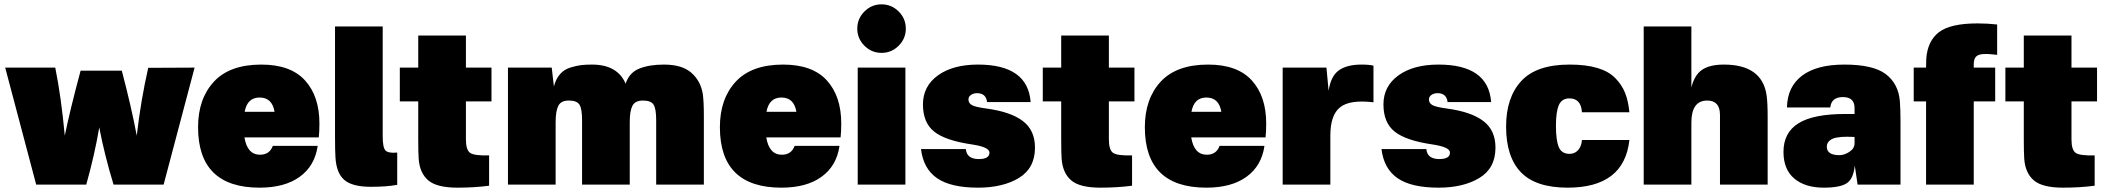

<svg xmlns="http://www.w3.org/2000/svg" viewBox="-20 -852 9719 886"><path d="M878 -540 735 0H504Q462 -138 438 -264Q417 -139 378 0H147L4 -540H235Q262 -407 279 -226Q302 -340 352 -526H542Q587 -355 611 -226Q630 -390 664 -539Z M1186 -554Q1321 -554 1387.5 -481Q1454 -408 1454 -282Q1454 -246 1451 -218H1108Q1121 -138 1180 -138Q1224 -138 1239 -179H1446Q1433 -87 1363.5 -36.5Q1294 14 1178 14Q894 14 894 -265Q894 -396 967 -475Q1040 -554 1186 -554ZM1109 -336H1247Q1236 -402 1178 -402Q1121 -402 1109 -336Z M1746 -223Q1746 -172 1758.5 -158Q1771 -144 1813 -148V1Q1764 10 1692 10Q1605 10 1568.5 -22Q1532 -54 1528 -126Q1526 -154 1526 -221V-730H1746Z M2130 -209Q2130 -160 2149.5 -146.5Q2169 -133 2237 -135V5Q2169 14 2091 14Q1996 14 1956.5 -19.5Q1917 -53 1912 -119Q1910 -150 1910 -205V-384H1825V-540H1910V-688H2130V-540H2248V-384H2130Z M2712 -554Q2829 -554 2867 -466Q2884 -517 2930 -535.5Q2976 -554 3044 -554Q3127 -554 3170 -516.5Q3213 -479 3223 -419Q3228 -385 3228 -318V0H3008V-298Q3008 -350 2996 -369Q2984 -388 2947 -388Q2911 -388 2898.5 -364Q2886 -340 2886 -288V0H2666V-298Q2666 -350 2654 -369Q2642 -388 2605 -388Q2569 -388 2556.5 -364Q2544 -340 2544 -288V0H2324V-540H2526L2536 -453Q2545 -488 2564.5 -510Q2584 -532 2612.5 -540.5Q2641 -549 2661.5 -551.5Q2682 -554 2712 -554Z M3594 -554Q3729 -554 3795.5 -481Q3862 -408 3862 -282Q3862 -246 3859 -218H3516Q3529 -138 3588 -138Q3632 -138 3647 -179H3854Q3841 -87 3771.5 -36.5Q3702 14 3586 14Q3302 14 3302 -265Q3302 -396 3375 -475Q3448 -554 3594 -554ZM3517 -336H3655Q3644 -402 3586 -402Q3529 -402 3517 -336Z M4158 -540V0H3938V-540ZM3969 -641Q3936 -674 3936 -720Q3936 -766 3969 -799Q4002 -832 4048 -832Q4094 -832 4127 -799Q4160 -766 4160 -720Q4160 -674 4127 -641Q4094 -608 4048 -608Q4002 -608 3969 -641Z M4493 -554Q4723 -554 4736 -381H4535Q4530 -422 4489 -422Q4472 -422 4460.5 -414Q4449 -406 4449 -393Q4449 -376 4465 -367Q4481 -358 4533 -351Q4644 -336 4700 -293.5Q4756 -251 4756 -171Q4756 -76 4682 -31Q4608 14 4493 14Q4368 14 4304.5 -29.5Q4241 -73 4230 -164H4437Q4441 -118 4497 -118Q4546 -118 4546 -148Q4546 -173 4468 -185Q4343 -203 4291 -244.5Q4239 -286 4239 -370Q4239 -454 4308 -504Q4377 -554 4493 -554Z M5097 -209Q5097 -160 5116.5 -146.5Q5136 -133 5204 -135V5Q5136 14 5058 14Q4963 14 4923.5 -19.5Q4884 -53 4879 -119Q4877 -150 4877 -205V-384H4792V-540H4877V-688H5097V-540H5215V-384H5097Z M5555 -554Q5690 -554 5756.5 -481Q5823 -408 5823 -282Q5823 -246 5820 -218H5477Q5490 -138 5549 -138Q5593 -138 5608 -179H5815Q5802 -87 5732.5 -36.5Q5663 14 5547 14Q5263 14 5263 -265Q5263 -396 5336 -475Q5409 -554 5555 -554ZM5478 -336H5616Q5605 -402 5547 -402Q5490 -402 5478 -336Z M6262 -554Q6299 -554 6318 -549V-380Q6209 -393 6164 -357Q6119 -321 6119 -227V0H5899V-540H6101L6111 -433Q6121 -501 6158.5 -527.5Q6196 -554 6262 -554Z M6618 -554Q6848 -554 6861 -381H6660Q6655 -422 6614 -422Q6597 -422 6585.5 -414Q6574 -406 6574 -393Q6574 -376 6590 -367Q6606 -358 6658 -351Q6769 -336 6825 -293.5Q6881 -251 6881 -171Q6881 -76 6807 -31Q6733 14 6618 14Q6493 14 6429.5 -29.5Q6366 -73 6355 -164H6562Q6566 -118 6622 -118Q6671 -118 6671 -148Q6671 -173 6593 -185Q6468 -203 6416 -244.5Q6364 -286 6364 -370Q6364 -454 6433 -504Q6502 -554 6618 -554Z M7223 -554Q7298 -554 7350.5 -538.5Q7403 -523 7433.5 -492Q7464 -461 7479 -423.5Q7494 -386 7499 -334H7280Q7276 -398 7222 -398Q7187 -398 7173.5 -367Q7160 -336 7160 -272Q7160 -203 7173.5 -172.5Q7187 -142 7223 -142Q7247 -142 7262.5 -159.5Q7278 -177 7280 -206H7499Q7475 14 7214 14Q7067 14 6998.5 -57Q6930 -128 6930 -268Q6930 -402 7000 -478Q7070 -554 7223 -554Z M7785 -730V-448Q7799 -506 7834.5 -530Q7870 -554 7935 -554Q8111 -554 8132 -413Q8137 -379 8137 -312V0H7917V-322Q7917 -388 7858 -388Q7785 -388 7785 -286V0H7565V-730Z M8491 -554Q8624 -554 8682 -510Q8740 -466 8747 -386Q8750 -346 8750 -295V0H8552L8539 -88Q8533 -27 8502 -6.5Q8471 14 8396 14Q8310 14 8260 -28Q8210 -70 8210 -151Q8210 -240 8279 -283Q8348 -326 8494 -326H8538V-354Q8538 -404 8484 -404Q8431 -404 8426 -356H8226Q8228 -452 8296 -503Q8364 -554 8491 -554ZM8410 -175Q8410 -136 8468 -136Q8491 -136 8514.5 -151.5Q8538 -167 8538 -191V-220Q8465 -224 8437.5 -212Q8410 -200 8410 -175Z M9106 -744Q9151 -744 9196 -739V-599Q9156 -604 9132 -602.5Q9108 -601 9098 -590Q9088 -579 9088 -554V-540H9187V-384H9088V0H8868V-384H8811V-540H8868Q8868 -566 8869 -582Q8875 -663 8927.5 -703.5Q8980 -744 9106 -744Z M9539 -209Q9539 -160 9558.5 -146.5Q9578 -133 9646 -135V5Q9578 14 9500 14Q9405 14 9365.5 -19.5Q9326 -53 9321 -119Q9319 -150 9319 -205V-384H9234V-540H9319V-688H9539V-540H9657V-384H9539Z"/></svg>

Font: Nacelle Black
Style: Regular
Weight: 900
Designer: Sora Sagano
Foundry: Sora Sagano
Version: Version 1.000;FEAKit 1.0